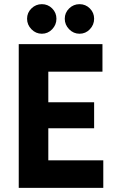

<svg xmlns="http://www.w3.org/2000/svg" viewBox="-20 -902 561 922"><path d="M70 0V-690H472V-558H212V-411H432V-286H212V-132H476V0ZM110 -812Q110 -841 131 -861.5Q152 -882 181 -882Q210 -882 230.5 -861.5Q251 -841 251 -812Q251 -783 230.5 -761.5Q210 -740 181 -740Q152 -740 131 -761.5Q110 -783 110 -812ZM291 -812Q291 -841 312 -861.5Q333 -882 362 -882Q391 -882 411.5 -861.5Q432 -841 432 -812Q432 -783 411.5 -761.5Q391 -740 362 -740Q333 -740 312 -761.5Q291 -783 291 -812Z"/></svg>

Font: Radio Canada Condensed
Style: Bold
Weight: 700
Width: 3
Designer: Charles Daoud, Etienne Aubert Bonn, Alexandre Saumier Demers, Jacques Le Bailly
Foundry: Radio-Canada
Version: Version 2.104; ttfautohint (v1.8.4.7-5d5b);gftools[0.9.28.de